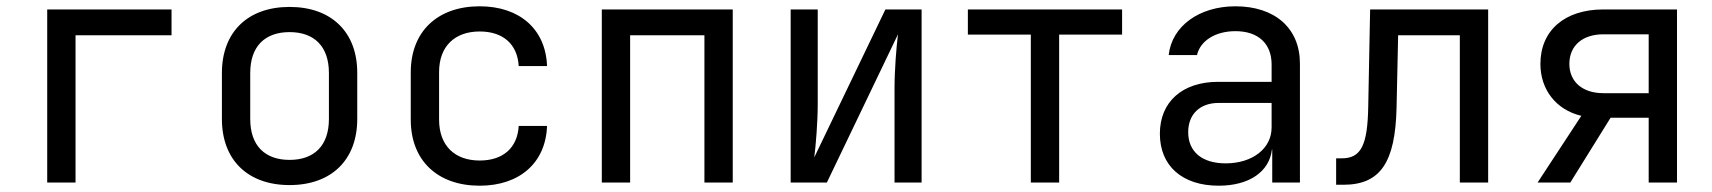

<svg xmlns="http://www.w3.org/2000/svg" viewBox="-20 -580 5440 610"><path d="M220 0V-468H525V-550H130V0Z M900 8C1033 8 1115 -72 1115 -202V-349C1115 -478 1033 -558 900 -558C767 -558 685 -478 685 -348V-202C685 -72 767 8 900 8ZM900 -72C822 -72 775 -117 775 -202V-348C775 -433 822 -478 900 -478C978 -478 1025 -433 1025 -348V-202C1025 -117 978 -72 900 -72Z M1504 10C1631 10 1714 -63 1718 -180H1628C1624 -110 1578 -70 1504 -70C1425 -70 1375 -117 1375 -200V-351C1375 -433 1425 -480 1504 -480C1578 -480 1624 -440 1628 -370H1718C1714 -487 1631 -560 1504 -560C1371 -560 1285 -481 1285 -350V-200C1285 -69 1371 10 1504 10Z M1982 0V-468H2218V0H2308V-550H1892V0Z M2607 0 2833 -471C2828 -432 2822 -358 2822 -300V0H2908V-550H2793L2567 -80C2572 -119 2578 -192 2578 -250V-550H2492V0Z M3345 0V-470H3545V-550H3055V-470H3255V0Z M3905 -560C3790 -560 3703 -497 3693 -405H3783C3793 -450 3841 -481 3905 -481C3977 -481 4020 -442 4020 -375V-320H3850C3737 -320 3665 -257 3665 -155C3665 -53 3736 10 3852 10C3948 10 4013 -34 4021 -105H4022V0H4110V-378C4110 -490 4031 -560 3905 -560ZM3874 -61C3799 -61 3755 -98 3755 -160C3755 -217 3792 -253 3852 -253H4020V-175C4020 -108 3959 -61 3874 -61Z M4248 7C4365 7 4413 -63 4417 -238L4422 -468H4618V0H4708V-550H4333L4327 -242C4325 -118 4304 -77 4243 -77H4225V7Z M4969 0 5097 -206H5218V0H5308V-550H5074C4951 -550 4874 -483 4874 -377C4874 -295 4924 -231 5004 -212L4865 0ZM5074 -284C5008 -284 4966 -320 4966 -377C4966 -435 5008 -471 5074 -471H5218V-284Z"/></svg>

Font: Tekne LDO
Style: Regular
Weight: 400
Monospace: yes
Designer: Alessio Laiso, Mario Rullo, Paolo Rosset
Foundry: Alessio Laiso
Version: Version 1.000;hotconv 1.0.109;makeotfexe 2.5.65596